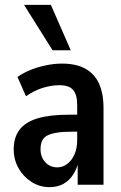

<svg xmlns="http://www.w3.org/2000/svg" viewBox="-20 -761 498 791"><path d="M184 10Q144 10 110.2 -11.2Q76.5 -32.5 56.5 -67.8Q36.5 -103 36.5 -145.5Q36.5 -195.5 60.8 -227Q85 -258.5 135.2 -273.5Q185.5 -288.5 264.5 -288.5H310.5V-218.5H278Q240 -218.5 215 -214.5Q190 -210.5 175 -202.8Q160 -195 153.5 -180.8Q147 -166.5 147 -146.5Q147 -114 166.5 -92.8Q186 -71.5 216.5 -71.5Q238 -71.5 256.8 -85.5Q275.5 -99.5 286.8 -124.8Q298 -150 298 -184V-327.5Q298 -371 281.2 -390.5Q264.5 -410 224.5 -410Q192 -410 156.8 -399.2Q121.5 -388.5 87 -364.5L52 -444Q77 -461.5 107.2 -473.5Q137.5 -485.5 170.8 -492.2Q204 -499 235 -499Q293.5 -499 331.2 -478.2Q369 -457.5 387.8 -417Q406.5 -376.5 406.5 -314.5V0H300V-103H305.5Q298 -67.5 281.5 -42Q265 -16.5 240.8 -3.2Q216.5 10 184 10ZM196.5 -554 79 -741H189.5L271.5 -554Z"/></svg>

Font: Nunito Sans 12pt ExtraLight Condensed
Style: Regular
Weight: 200
Width: 3
Version: Version 3.101;gftools[0.9.27]